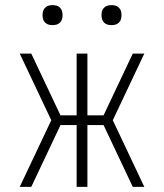

<svg xmlns="http://www.w3.org/2000/svg" viewBox="-20 -729 640 749"><path d="M102 0H57L180 -260L57 -520H102L216 -279H279V-520H321V-279H384L498 -520H543L420 -260L543 0H498L384 -241H321V0H279V-241H216ZM415 -631Q407 -631 399.5 -633Q392 -635 386 -641Q380 -647 378 -654.5Q376 -662 376 -670Q376 -678 378 -685.5Q380 -693 386 -699Q392 -705 399.5 -707Q407 -709 415 -709Q423 -709 430.5 -707Q438 -705 444 -699Q450 -693 452 -685.5Q454 -678 454 -670Q454 -662 452 -654.5Q450 -647 444 -641Q438 -635 430.5 -633Q423 -631 415 -631ZM185 -631Q177 -631 169.5 -633Q162 -635 156 -641Q150 -647 148 -654.5Q146 -662 146 -670Q146 -678 148 -685.5Q150 -693 156 -699Q162 -705 169.5 -707Q177 -709 185 -709Q193 -709 200.5 -707Q208 -705 214 -699Q220 -693 222 -685.5Q224 -678 224 -670Q224 -662 222 -654.5Q220 -647 214 -641Q208 -635 200.5 -633Q193 -631 185 -631Z"/></svg>

Font: Iosevka Extralight Extended
Style: Regular
Weight: 200
Width: 7
Monospace: yes
Designer: Belleve Invis
Foundry: Belleve Invis
Version: Version 32.5.0; ttfautohint (v1.8.4)